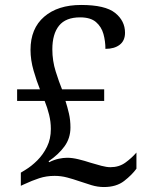

<svg xmlns="http://www.w3.org/2000/svg" viewBox="-20 -744 599 774"><path d="M399 10Q374 10 349 2.5Q324 -5 298 -14Q275 -22 250.5 -28.5Q226 -35 200 -35Q167 -35 138 -25.5Q109 -16 77 -1L64 5V-48L82 -59Q107 -74 130.5 -97.5Q154 -121 169.5 -152.5Q185 -184 185 -224Q185 -253 178 -281.5Q171 -310 160 -337H49V-384H141Q128 -416 115.5 -459Q103 -502 103 -543Q103 -629 158 -676.5Q213 -724 307 -724Q404 -724 444 -692Q484 -660 484 -612Q484 -580 462.5 -563.5Q441 -547 405 -547Q405 -578 397 -607Q389 -636 367 -655Q345 -674 303 -674Q245 -674 218 -640.5Q191 -607 191 -545Q191 -499 204.5 -456Q218 -413 230 -384H400V-337H244Q252 -312 258 -286Q264 -260 264 -230Q264 -187 240 -154Q216 -121 176 -94L178 -90Q198 -100 216.5 -104Q235 -108 251 -108Q271 -108 296 -102Q321 -96 345 -88Q368 -81 389 -75.5Q410 -70 425 -70Q460 -70 485.5 -88.5Q511 -107 530 -129V-64Q512 -39 480.5 -14.5Q449 10 399 10Z"/></svg>

Font: Noto Serif Khitan Small Script
Style: Regular
Weight: 400
Designer: LIU Zhao, ZHANG Congyu, Kushim JIANG
Foundry: Guyu Beijing Co. Ltd.
Version: Version 1.000; ttfautohint (v1.8.4.7-5d5b)